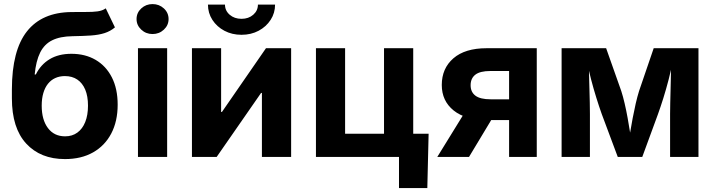

<svg xmlns="http://www.w3.org/2000/svg" viewBox="-20 -788 3589 964"><path d="M511 -746.1 557.1 -650.5Q533.8 -631 504.9 -621.8Q476.1 -612.6 437.2 -609.8Q398.3 -607.1 343.6 -606.2Q281.4 -605.3 242 -585.7Q202.5 -566.2 181.6 -524.1Q160.7 -482.1 154.1 -414H159.9Q184.3 -463.7 229.2 -490.8Q274.1 -517.9 338.6 -517.9Q408.1 -517.9 460.3 -487.3Q512.5 -456.7 541.6 -399.6Q570.8 -342.4 570.8 -262.2Q570.8 -178.9 538.5 -117.5Q506.3 -56.2 447.1 -22.8Q388 10.7 306.1 10.7Q183.1 10.7 111.4 -67.3Q39.7 -145.3 39.7 -294.3V-339.4Q40 -535.2 115.4 -630.6Q190.8 -726 338.4 -727.5Q378.9 -728.2 411.9 -727.9Q444.8 -727.5 469.8 -730.9Q494.7 -734.3 511 -746.1ZM306.8 -103.5Q342.8 -103.5 368.5 -122.3Q394.2 -141 408 -175.6Q421.8 -210.1 421.8 -257.5Q421.8 -305 407.9 -338.1Q393.9 -371.2 368.1 -388.6Q342.3 -406 305.9 -406Q279 -406 257.4 -396.1Q235.9 -386.3 220.7 -367.2Q205.6 -348.2 197.5 -320.6Q189.4 -293 189.4 -257.5Q189.4 -186.6 220.6 -145.1Q251.8 -103.5 306.8 -103.5Z M672.7 0V-545.9H819.2V0ZM745.9 -617.1Q712.8 -617.1 689.2 -639.2Q665.6 -661.3 665.6 -692.2Q665.6 -723.8 689.2 -745.7Q712.8 -767.5 745.9 -767.5Q779.1 -767.5 802.8 -745.7Q826.4 -723.9 826.4 -692.3Q826.4 -661.3 802.8 -639.2Q779.1 -617.1 745.9 -617.1Z M1441.7 0H1295V-321.3H1290.8L1067.8 0H943.7V-545.9H1090.2V-226H1094.4L1315.4 -545.9H1441.7ZM1192.6 -613.3Q1144.9 -613.3 1106.8 -633.5Q1068.8 -653.6 1046.4 -688.2Q1024.1 -722.7 1024.1 -765H1109.6Q1109.6 -734.4 1133.3 -713.9Q1157 -693.5 1192.6 -693.5Q1227.9 -693.5 1251.4 -713.9Q1275 -734.4 1275 -765H1361.1Q1361.1 -722.7 1338.8 -688.3Q1316.6 -653.9 1278.6 -633.6Q1240.5 -613.3 1192.6 -613.3Z M1566.3 0V-545.9H1712.7V-116.4H1908.1V-545.9H2054.7V0ZM1983.3 156.2V0H1941.1V-116.4H2132L2125.5 156.2Z M2675 0H2536.1V-431.5H2442.1Q2390.5 -431.5 2366.7 -413.1Q2342.9 -394.7 2342.9 -359.9Q2342.9 -325.8 2367.1 -307.6Q2391.3 -289.4 2443.2 -289.4H2594V-185.3H2427.1Q2317.3 -185.3 2257.7 -233.3Q2198.1 -281.3 2198.1 -361.4Q2198.1 -444.7 2256.5 -495.3Q2315 -545.9 2423.1 -545.9H2675ZM2334.8 0H2175.5L2329.7 -250H2485.3Z M2799.7 0V-545.9H3023.3L3099.3 -330.9Q3108.1 -303.9 3116.2 -268.8Q3124.4 -233.8 3131.2 -195.9Q3138.1 -158 3143.7 -122Q3149.3 -86.1 3153.1 -57.2H3134.2Q3137.8 -85.4 3143.5 -121.1Q3149.3 -156.8 3156.6 -195Q3163.8 -233.1 3171.9 -268.4Q3180.1 -303.7 3188.6 -330.9L3262.1 -545.9H3486.9V0H3344.4V-215.5Q3344.4 -238.9 3345.2 -271.5Q3346 -304.1 3346.9 -341.3Q3347.7 -378.6 3348.6 -416.1Q3349.5 -453.6 3349.7 -486.9H3359.2Q3349.6 -436.8 3337 -388.1Q3324.3 -339.4 3310.6 -295.5Q3296.8 -251.6 3283.8 -215.5L3204.7 0H3081.7L3001.2 -215.5Q2987.8 -253 2974 -297.4Q2960.1 -341.8 2947.5 -390.1Q2934.9 -438.4 2925.5 -486.9H2936.1Q2936.4 -455.7 2937.4 -418.6Q2938.4 -381.5 2939.4 -343.8Q2940.4 -306.1 2941.2 -272.7Q2941.9 -239.3 2941.9 -215.5V0Z"/></svg>

Font: Inter Variable LoSnoCo
Style: Regular
Weight: 400
Designer: Rasmus Andersson
Foundry: rsms
Version: Version 4.000;git-a52131595; featfreeze: case,dlig,ss01,ss02